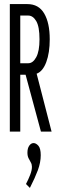

<svg xmlns="http://www.w3.org/2000/svg" viewBox="-20 -643 290 938"><path d="M28 0V-623H114Q169 -623 196 -577Q223 -531 223 -451Q223 -385 206 -339.5Q189 -294 159 -283L232 0H180L105 -278H79V0ZM79 -334H118Q141 -334 157 -363.5Q173 -393 173 -451Q173 -513 157 -540Q141 -567 118 -567H79ZM126 275 107 256Q119 233 127.5 211Q136 189 136 172Q136 160 130.5 150.5Q125 141 119.5 130Q114 119 114 103Q114 81 123 68.5Q132 56 144 56Q156 56 167.5 69Q179 82 179 115Q179 151 165 188.5Q151 226 126 275Z"/></svg>

Font: Inconsolata UltraCondensed
Style: Regular
Weight: 400
Width: 1
Monospace: yes
Designer: Raph Levien, Cyreal, Brenton Simpson
Foundry: Raph Levien, Cyreal, Google
Version: Version 3.000; ttfautohint (v1.8.2.53-6de2)